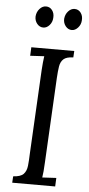

<svg xmlns="http://www.w3.org/2000/svg" viewBox="-61 -949 455 984"><g transform="rotate(5 166.5 -457.5)"><path d="M299 -700 297 -667Q262 -666 247 -652.5Q232 -639 228 -614.5Q224 -590 222 -554L199 -119Q198 -92 196 -72.5Q194 -53 192 -40Q210 -41 228 -42Q246 -43 264 -44L262 0H41L43 -33Q81 -35 96 -50.5Q111 -66 114 -93.5Q117 -121 118 -156L141 -588Q142 -608 144 -626.5Q146 -645 148 -660Q130 -659 112 -658Q94 -657 76 -656L78 -700ZM277 -806Q258 -806 245 -822Q232 -838 233 -860Q235 -883 249.5 -899Q264 -915 282 -915Q302 -915 314 -899Q326 -883 324 -860Q323 -838 308.5 -822Q294 -806 277 -806ZM130 -806Q111 -806 98 -822Q85 -838 86 -860Q88 -883 102.5 -899Q117 -915 135 -915Q155 -915 167 -899Q179 -883 177 -860Q176 -838 162 -822Q148 -806 130 -806Z"/></g></svg>

Font: Lora Italic
Style: Italic
Weight: 400
Italic angle: -3°
Designer: Olga Karpushina, Alexei Vanyashin (Cyrillic)
Foundry: Cyreal
Version: Version 2.210; ttfautohint (v1.8.1.43-b0c9)